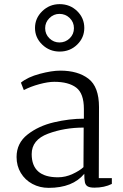

<svg xmlns="http://www.w3.org/2000/svg" viewBox="-20 -896 594 927"><path d="M60 0ZM458 -379 457 -36H520V-8Q484 10 436 10Q414 10 403.5 4Q393 -2 390 -15.5Q387 -29 387 -57Q331 11 215 11Q172 11 136.5 -8Q101 -27 80.5 -61Q60 -95 60 -138Q60 -205 113 -246.5Q166 -288 240.5 -305.5Q315 -323 385 -323V-370Q385 -445 348 -473Q311 -501 242 -501Q212 -501 169.5 -489.5Q127 -478 95 -461L81 -497Q114 -524 172 -539.5Q230 -555 271 -555Q356 -555 407 -516Q458 -477 458 -379ZM133 -152Q133 -40 260 -40Q296 -40 330.5 -56Q365 -72 383 -89L384 -280Q291 -280 212 -250.5Q133 -221 133 -152ZM387 -761Q387 -714 352.5 -680.5Q318 -647 268 -647Q219 -647 184 -680.5Q149 -714 149 -761Q149 -808 184 -842Q219 -876 268 -876Q318 -876 352.5 -842.5Q387 -809 387 -761ZM198 -760Q198 -731 218.5 -711Q239 -691 267 -691Q296 -691 316.5 -711Q337 -731 337 -760Q337 -789 316.5 -809Q296 -829 267 -829Q239 -829 218.5 -808.5Q198 -788 198 -760Z"/></svg>

Font: Martel Light
Style: Regular
Weight: 300
Designer: Dan Reynolds
Foundry: Dan Reynolds
Version: Version 1.001; ttfautohint (v1.1) -l 5 -r 5 -G 72 -x 0 -D la